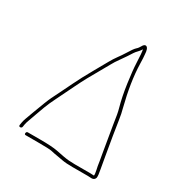

<svg xmlns="http://www.w3.org/2000/svg" viewBox="-161 -746 873 921"><g transform="rotate(30 275.5 -286.0)"><path d="M263.4 41.5 281 44.5C286.8 45.5 297 47.3 311.5 50C326 52.7 345.3 54 369.4 54H454.4C463.1 54 470.1 54.3 475.3 55C486 55 492.7 50 495.7 40C497 31.7 495.4 16.7 491 -5C488.8 -15.6 484.9 -37.8 479.3 -71.5C477.3 -83.8 475 -97 472.6 -111C470.1 -125 466.7 -145.3 462.2 -172C457.8 -198.7 453.8 -224.4 450.1 -249.3C446.5 -274.1 442.3 -295 437.4 -312C415.9 -396.7 404.4 -471.1 402.7 -535C402.1 -560.3 401.2 -577.7 400 -587C399 -609.3 394.3 -622.3 385.6 -626C381 -628 375.8 -626 370.2 -620C366.7 -614.7 363.6 -609.7 360.8 -605C358.1 -600.3 353.8 -595.5 348.1 -590.6C342.4 -585.6 332 -570.9 317.1 -546.5C310.3 -535.5 302.3 -523.7 292.9 -511C283.6 -498.3 275 -484.8 267 -470.5C259.1 -456.2 244.7 -430.6 223.8 -393.8C202.9 -357.1 185.1 -323.5 170.4 -293C156.5 -264.3 145.9 -242.7 138.6 -228C131.3 -213.3 123.6 -197.9 115.6 -181.6C107.6 -165.3 93.8 -130.5 74.2 -77C68.3 -61 63.4 -47.5 59.3 -36.5C55.2 -25.5 52.5 -15.7 51.1 -7L49.2 5C48.3 11 50.6 14 56.3 14C61.9 14 65.3 11 66.2 5L68.1 -7C69.3 -14.3 71.9 -23.3 75.9 -34C79.9 -44.7 84.7 -58 90.2 -74C95.8 -90 102 -107.2 108.9 -125.5C115.8 -143.8 124.9 -164.4 136.3 -187.1C147.6 -209.9 164.1 -243.5 185.6 -288C204.4 -326.8 227.7 -370 255.6 -417.5C265.2 -433.8 273.8 -449 281.3 -463C288.9 -477 297.3 -490.3 306.7 -503C316 -515.7 324.2 -527.5 331.3 -538.5C338.4 -549.5 344.1 -558.3 348.5 -565C352.9 -571.7 357.7 -577.6 362.9 -582.7C368.1 -587.8 373.7 -594.9 379.7 -604C382.1 -593.8 384.1 -569.5 385.6 -531C386.6 -505.7 390.3 -470.2 396.7 -424.5C403.2 -378.8 411.2 -339 420.8 -305C424 -293.7 426.7 -282 428.8 -270C430.9 -258 433.6 -240.7 437 -218C440.4 -195.3 446.7 -158 455.8 -106C458.2 -92 460.5 -78.8 462.5 -66.5C464.6 -54.2 466.4 -43.7 468 -35C469.7 -26.3 470.9 -18.3 471.7 -11C473.2 -3.7 474.6 2.7 475.7 8C478.8 22.2 479.9 32.2 479 38C472.4 37.3 465.1 37 457.1 37H372.1C348.9 37 327.7 35.2 308.5 31.5C299.8 29.8 285.2 27 264.9 23C244.5 19 212.3 17 168.3 17H101.3C96 17 92.9 19.8 92 25.5C91.1 31.2 93.3 34 98.6 34H165.6C208.5 34 234.1 35 242.3 37C250.5 39 257.6 40.5 263.4 41.5Z"/></g></svg>

Font: Proton
Style: BkIt
Weight: 500
Version: Version 1.017